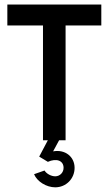

<svg xmlns="http://www.w3.org/2000/svg" viewBox="-20 -615 476 842"><path d="M267.6 0V-503.4H424.3V-595.2H12.2V-503.4H168.5V0H189.9L151.9 71.8L189.9 94.7C228 77.6 258.8 89.4 258.8 121.1C258.8 141.6 242.7 158.2 222.2 158.2C205.1 158.2 184.1 147.5 175.3 132.8L129.4 148.9C142.6 181.2 183.6 206.5 222.2 206.5C270 206.5 307.1 168.5 307.1 121.1C307.1 71.8 265.1 39.1 212.9 48.8L239.3 0Z"/></svg>

Font: Now SemiBold
Style: Regular
Weight: 600
Designer: Alfredo Marco Pradil
Foundry: Alfredo Marco Pradil
Version: Version 1.200;hotconv 1.0.109;makeotfexe 2.5.65596